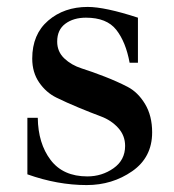

<svg xmlns="http://www.w3.org/2000/svg" viewBox="-20 -522 503 554"><path d="M378 -471V-341H354Q343 -401 315.5 -436Q288 -471 228 -471Q192 -471 168.5 -453.5Q145 -436 145 -402Q145 -373 165.5 -353.5Q186 -334 216 -324.5Q246 -315 282 -301Q318 -287 348 -271.5Q378 -256 398.5 -222Q419 -188 419 -140Q419 -68 361.5 -28Q304 12 230 12Q146 12 59 -19V-182H89Q90 -108 126 -60.5Q162 -13 232 -13Q274 -13 307.5 -36.5Q341 -60 341 -101Q341 -131 321 -153Q301 -175 271.5 -186Q242 -197 207 -211.5Q172 -226 142.5 -240.5Q113 -255 93 -284Q73 -313 73 -353Q73 -423 119 -462.5Q165 -502 233 -502Q283 -502 378 -471Z"/></svg>

Font: Justus
Style: Oldstyle
Weight: 500
Version: Version 001.000